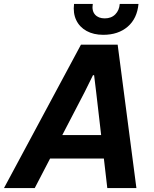

<svg xmlns="http://www.w3.org/2000/svg" viewBox="-59 -956 785 976"><path d="M-38.7 0 352.6 -729H539.1L634.4 0H486.4L429.9 -487.3L419.4 -573.6H413.6L371.6 -488.7L117.6 0ZM182.4 -150 240.7 -269.4H470.4L482.1 -150ZM465.7 -779Q416.7 -779 381.1 -798.6Q345.4 -818.3 328.5 -853.7Q311.6 -889.1 317.4 -936.1H412.7Q406.9 -901.3 424 -881.9Q441.1 -862.6 473.4 -862.6Q506.9 -862.6 527.1 -883.1Q547.3 -903.6 549.7 -936.1H645Q638.1 -861.7 590.1 -820.4Q542 -779 465.7 -779Z"/></svg>

Font: Mona Sans ExtraLight
Style: Italic
Weight: 200
Italic angle: -11.6951°
Designer: Deni Anggara
Foundry: GitHub
Version: Version 2.000